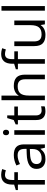

<svg xmlns="http://www.w3.org/2000/svg" viewBox="1252 -2058 815 3360"><g transform="rotate(-90 1660.0 -377.5)"><path d="M327.1 -472.2H190.9V0H109.9V-472.2H14.2V-508.8L109.9 -538.1V-567.9Q109.9 -765.1 282.2 -765.1Q324.7 -765.1 381.8 -748L360.8 -683.1Q314 -698.2 280.8 -698.2Q234.9 -698.2 212.9 -667.7Q190.9 -637.2 190.9 -569.8V-535.2H327.1Z M753.9 0 737.8 -76.2H733.9Q693.8 -25.9 654.1 -8.1Q614.3 9.8 554.7 9.8Q475.1 9.8 429.9 -31.2Q384.8 -72.3 384.8 -147.9Q384.8 -310.1 644 -317.9L734.9 -320.8V-354Q734.9 -417 707.8 -447Q680.7 -477.1 621.1 -477.1Q554.2 -477.1 469.7 -436L444.8 -498Q484.4 -519.5 531.5 -531.7Q578.6 -543.9 626 -543.9Q721.7 -543.9 767.8 -501.5Q814 -459 814 -365.2V0ZM570.8 -57.1Q646.5 -57.1 689.7 -98.6Q732.9 -140.1 732.9 -214.8V-263.2L651.9 -259.8Q555.2 -256.3 512.5 -229.7Q469.7 -203.1 469.7 -147Q469.7 -103 496.3 -80.1Q522.9 -57.1 570.8 -57.1Z M1062 0H981V-535.2H1062ZM974.1 -680.2Q974.1 -708 987.8 -720.9Q1001.5 -733.9 1022 -733.9Q1041.5 -733.9 1055.7 -720.7Q1069.8 -707.5 1069.8 -680.2Q1069.8 -652.8 1055.7 -639.4Q1041.5 -626 1022 -626Q1001.5 -626 987.8 -639.4Q974.1 -652.8 974.1 -680.2Z M1406.7 -57.1Q1428.2 -57.1 1448.2 -60.3Q1468.3 -63.5 1480 -66.9V-4.9Q1466.8 1.5 1441.2 5.6Q1415.5 9.8 1395 9.8Q1239.7 9.8 1239.7 -153.8V-472.2H1163.1V-511.2L1239.7 -544.9L1273.9 -659.2H1320.8V-535.2H1476.1V-472.2H1320.8V-157.2Q1320.8 -108.9 1343.8 -83Q1366.7 -57.1 1406.7 -57.1Z M1953.1 0V-346.2Q1953.1 -411.6 1923.3 -443.8Q1893.6 -476.1 1830.1 -476.1Q1745.6 -476.1 1706.8 -430.2Q1668 -384.3 1668 -279.8V0H1586.9V-759.8H1668V-529.8Q1668 -488.3 1664.1 -460.9H1668.9Q1692.9 -499.5 1737.1 -521.7Q1781.2 -543.9 1837.9 -543.9Q1936 -543.9 1985.1 -497.3Q2034.2 -450.7 2034.2 -349.1V0Z M2441.9 -472.2H2305.7V0H2224.6V-472.2H2128.9V-508.8L2224.6 -538.1V-567.9Q2224.6 -765.1 2397 -765.1Q2439.5 -765.1 2496.6 -748L2475.6 -683.1Q2428.7 -698.2 2395.5 -698.2Q2349.6 -698.2 2327.6 -667.7Q2305.7 -637.2 2305.7 -569.8V-535.2H2441.9Z M2615.7 -535.2V-188Q2615.7 -122.6 2645.5 -90.3Q2675.3 -58.1 2738.8 -58.1Q2822.8 -58.1 2861.6 -104Q2900.4 -149.9 2900.4 -253.9V-535.2H2981.4V0H2914.6L2902.8 -71.8H2898.4Q2873.5 -32.2 2829.3 -11.2Q2785.2 9.8 2728.5 9.8Q2630.9 9.8 2582.3 -36.6Q2533.7 -83 2533.7 -185.1V-535.2Z M3234.4 0H3153.3V-759.8H3234.4Z"/></g></svg>

Font: f02724691
Style: Regular
Weight: 400
Foundry: Ascender Corporation
Version: Version 1.10